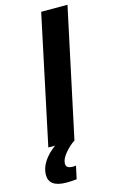

<svg xmlns="http://www.w3.org/2000/svg" viewBox="-167 -741 603 994"><g transform="rotate(-15 135.0 -244.0)"><path d="M77 104Q77 116 85.5 122.5Q94 129 115 129L130 128L115 197Q91 200 60 200Q-33 200 -33 134Q-33 99 -11 64.5Q11 30 52 0H16L162 -688H303L156 0Q128 18 102.5 48.5Q77 79 77 104Z"/></g></svg>

Font: Saira Semi Condensed SemiBold
Style: Italic
Weight: 600
Width: 4
Italic angle: -12°
Designer: Hector Gatti with collaboration of the Omnibus-Type team
Foundry: Omnibus-Type
Version: Version 1.001; ttfautohint (v1.8)